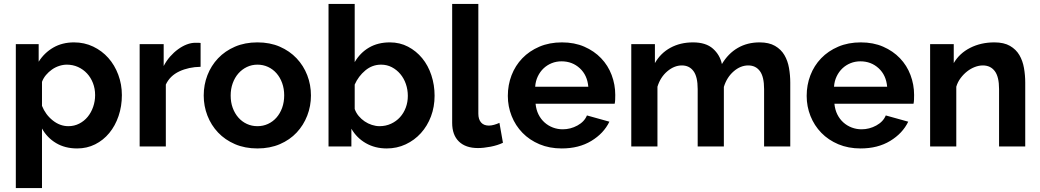

<svg xmlns="http://www.w3.org/2000/svg" viewBox="-20 -750 5325 983"><path d="M375 10Q313 10 267 -17.5Q221 -45 195 -92V213H61V-524H178V-434Q207 -480 253 -506.5Q299 -533 359 -533Q412 -533 457 -511.5Q502 -490 534.5 -453.5Q567 -417 585.5 -367.5Q604 -318 604 -263Q604 -206 587 -156Q570 -106 539.5 -69Q509 -32 467 -11Q425 10 375 10ZM330 -104Q360 -104 385.5 -117Q411 -130 429 -152Q447 -174 457 -203Q467 -232 467 -263Q467 -296 456 -324.5Q445 -353 425.5 -374Q406 -395 379.5 -407Q353 -419 322 -419Q303 -419 283 -412.5Q263 -406 246 -394Q229 -382 215.5 -366Q202 -350 195 -331V-208Q213 -163 250 -133.5Q287 -104 330 -104Z M1007 -408Q946 -407 898 -384.5Q850 -362 829 -317V0H695V-524H818V-412Q832 -439 851 -460.5Q870 -482 892 -498Q914 -514 936.5 -522.5Q959 -531 980 -531Q991 -531 996.5 -531Q1002 -531 1007 -530Z M1298 10Q1234 10 1183 -12Q1132 -34 1096.5 -71.5Q1061 -109 1042 -158Q1023 -207 1023 -261Q1023 -316 1042 -365Q1061 -414 1096.5 -451.5Q1132 -489 1183 -511Q1234 -533 1298 -533Q1362 -533 1412.5 -511Q1463 -489 1498.5 -451.5Q1534 -414 1553 -365Q1572 -316 1572 -261Q1572 -207 1553 -158Q1534 -109 1499 -71.5Q1464 -34 1413 -12Q1362 10 1298 10ZM1161 -261Q1161 -226 1171.5 -197.5Q1182 -169 1200.5 -148Q1219 -127 1244 -115.5Q1269 -104 1298 -104Q1327 -104 1352 -115.5Q1377 -127 1395.5 -148Q1414 -169 1424.5 -198Q1435 -227 1435 -262Q1435 -296 1424.5 -325Q1414 -354 1395.5 -375Q1377 -396 1352 -407.5Q1327 -419 1298 -419Q1269 -419 1244 -407Q1219 -395 1200.5 -374Q1182 -353 1171.5 -324Q1161 -295 1161 -261Z M1960 10Q1900 10 1853 -17Q1806 -44 1779 -91V0H1662V-730H1796V-432Q1824 -480 1869.5 -506.5Q1915 -533 1976 -533Q2027 -533 2069 -511Q2111 -489 2141.5 -452Q2172 -415 2188.5 -365Q2205 -315 2205 -260Q2205 -203 2186.5 -154Q2168 -105 2135 -68.5Q2102 -32 2057 -11Q2012 10 1960 10ZM1923 -104Q1955 -104 1982 -116.5Q2009 -129 2028 -150Q2047 -171 2057.5 -199Q2068 -227 2068 -259Q2068 -291 2058 -320Q2048 -349 2029.5 -371Q2011 -393 1986 -406Q1961 -419 1931 -419Q1886 -419 1850.5 -389.5Q1815 -360 1796 -317V-192Q1803 -172 1816.5 -156Q1830 -140 1847 -128.5Q1864 -117 1884 -110.5Q1904 -104 1923 -104Z M2295 -730H2429V-168Q2429 -139 2443 -123Q2457 -107 2483 -107Q2495 -107 2509.5 -111Q2524 -115 2537 -121L2555 -19Q2528 -6 2492 1Q2456 8 2427 8Q2364 8 2329.5 -25.5Q2295 -59 2295 -121Z M2856 10Q2793 10 2742 -11.5Q2691 -33 2655 -70Q2619 -107 2599.5 -156Q2580 -205 2580 -259Q2580 -315 2599 -364.5Q2618 -414 2654 -451.5Q2690 -489 2741.5 -511Q2793 -533 2857 -533Q2921 -533 2971.5 -511Q3022 -489 3057.5 -452Q3093 -415 3111.5 -366Q3130 -317 3130 -264Q3130 -251 3129.5 -239Q3129 -227 3127 -219H2722Q2725 -188 2737 -164Q2749 -140 2768 -123Q2787 -106 2811 -97Q2835 -88 2861 -88Q2901 -88 2936.5 -107.5Q2972 -127 2985 -159L3100 -127Q3071 -67 3007.5 -28.5Q2944 10 2856 10ZM2992 -306Q2987 -365 2948.5 -400.5Q2910 -436 2855 -436Q2828 -436 2804.5 -426.5Q2781 -417 2763 -400Q2745 -383 2733.5 -359Q2722 -335 2720 -306Z M4026 0H3892V-294Q3892 -357 3870.5 -386Q3849 -415 3811 -415Q3771 -415 3736 -384.5Q3701 -354 3686 -305V0H3552V-294Q3552 -357 3530.5 -386Q3509 -415 3471 -415Q3432 -415 3396.5 -385Q3361 -355 3346 -306V0H3212V-524H3333V-427Q3362 -478 3412.5 -505.5Q3463 -533 3528 -533Q3594 -533 3630 -501Q3666 -469 3676 -422Q3708 -476 3757 -504.5Q3806 -533 3869 -533Q3917 -533 3948 -515Q3979 -497 3996 -468Q4013 -439 4019.5 -402Q4026 -365 4026 -327Z M4386 10Q4323 10 4272 -11.5Q4221 -33 4185 -70Q4149 -107 4129.5 -156Q4110 -205 4110 -259Q4110 -315 4129 -364.5Q4148 -414 4184 -451.5Q4220 -489 4271.5 -511Q4323 -533 4387 -533Q4451 -533 4501.5 -511Q4552 -489 4587.5 -452Q4623 -415 4641.5 -366Q4660 -317 4660 -264Q4660 -251 4659.5 -239Q4659 -227 4657 -219H4252Q4255 -188 4267 -164Q4279 -140 4298 -123Q4317 -106 4341 -97Q4365 -88 4391 -88Q4431 -88 4466.5 -107.5Q4502 -127 4515 -159L4630 -127Q4601 -67 4537.5 -28.5Q4474 10 4386 10ZM4522 -306Q4517 -365 4478.5 -400.5Q4440 -436 4385 -436Q4358 -436 4334.5 -426.5Q4311 -417 4293 -400Q4275 -383 4263.5 -359Q4252 -335 4250 -306Z M5229 0H5095V-294Q5095 -357 5073 -386Q5051 -415 5012 -415Q4992 -415 4971 -407Q4950 -399 4931.5 -384.5Q4913 -370 4898 -350Q4883 -330 4876 -306V0H4742V-524H4863V-427Q4892 -477 4947 -505Q5002 -533 5071 -533Q5120 -533 5151 -515Q5182 -497 5199 -468Q5216 -439 5222.5 -402Q5229 -365 5229 -327Z"/></svg>

Font: Oxford Sans
Style: Bold
Weight: 700
Designer: Matt McInerney, Pablo Impallari, Rodrigo Fuenzalida
Foundry: Matt McInerney, Pablo Impallari, Rodrigo Fuenzalida
Version: Version 3.000g; ttfautohint (v1.5) -l 8 -r 28 -G 28 -x 14 -D